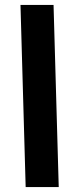

<svg xmlns="http://www.w3.org/2000/svg" viewBox="-20 -758 316 778"><path d="M84 0H218L197 -738H63Z"/></svg>

Font: Noto Sans Arabic UI XCn
Style: Bold
Weight: 700
Width: 2
Designer: Monotype Design Team, Nadine Chahine and Nizar Qandah
Foundry: Monotype Imaging Inc.
Version: Version 2.010